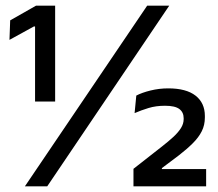

<svg xmlns="http://www.w3.org/2000/svg" viewBox="-20 -659 770 679"><path d="M175 -300H104V-565.5H100L13.5 -518L16 -587L107.5 -639H175ZM147 0H68L500.5 -639H578.5ZM709 0H452V-62L553.5 -141.5Q576.5 -159.5 593.5 -175.2Q610.5 -191 620 -206.2Q629.5 -221.5 629.5 -237.5V-241Q629.5 -262 614.2 -273.5Q599 -285 563.5 -285Q531.5 -285 505.2 -277Q479 -269 456 -259L462 -321Q482 -331.5 512.5 -339Q543 -346.5 575 -346.5Q638.5 -346.5 671.5 -320.8Q704.5 -295 704.5 -249V-243.5Q704.5 -216.5 693.5 -194.8Q682.5 -173 662.2 -152.8Q642 -132.5 613 -110L552.5 -64.5V-49.5L520 -61H709Z"/></svg>

Font: Anek Kannada Medium Medium
Style: Regular
Weight: 500
Version: Version 1.003